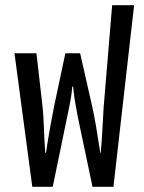

<svg xmlns="http://www.w3.org/2000/svg" viewBox="-20 -723 556 743"><path d="M105 0 36 -517H121L145 -307Q148 -280 149.5 -236Q151 -192 155 -132H158Q167 -192 175 -235.5Q183 -279 189 -310L233 -517H290L337 -310Q344 -279 351.5 -235.5Q359 -192 368 -132H370Q375 -192 377 -235.5Q379 -279 381 -307L414 -703H499L419 0H338L281 -271Q277 -295 272 -320.5Q267 -346 263 -388H260Q257 -360 254 -341.5Q251 -323 247.5 -307Q244 -291 240 -271L184 0Z"/></svg>

Font: Noto Sans Thai UI ExtCond
Style: Regular
Weight: 400
Width: 2
Designer: Monotype Design Team
Foundry: Monotype Imaging Inc.
Version: Version 2.000